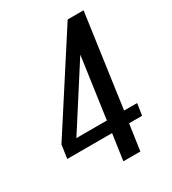

<svg xmlns="http://www.w3.org/2000/svg" viewBox="-155 -672 673 753"><g transform="rotate(-30 181.5 -295.5)"><path d="M181 0 198 -118H-5L4 -179L270 -591H342L283 -171H342L334 -118H275L258 0ZM67 -171H205L244 -447Z"/></g></svg>

Font: Alumni Sans Thin Medium
Style: Italic
Weight: 500
Italic angle: -8°
Version: Version 1.016